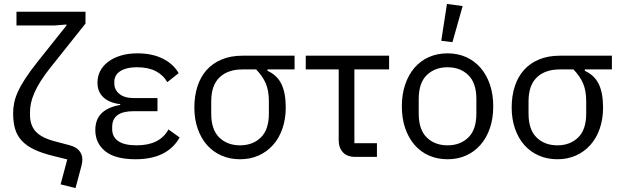

<svg xmlns="http://www.w3.org/2000/svg" viewBox="-20 -800 3165 979"><path d="M64 -740H416V-680L240 -459Q208 -419 187.5 -386.5Q167 -354 155 -326Q143 -298 138 -274.5Q133 -251 133 -229V-215Q133 -161 162.5 -129Q192 -97 261 -79L333 -60Q368 -51 384 -31.5Q400 -12 400 14Q400 27 395 47L365 159L289 140L323 13L251 -5Q194 -19 155 -37.5Q116 -56 92 -81.5Q68 -107 57.5 -141Q47 -175 47 -222Q47 -248 52 -274Q57 -300 70.5 -330.5Q84 -361 108 -398Q132 -435 170 -483L319 -670V-675L257 -670H64Z M896 -99Q833 12 672 12Q567 12 516.5 -29Q466 -70 466 -137Q466 -191 498 -222.5Q530 -254 593 -265V-269Q539 -275 508 -303Q477 -331 477 -379Q477 -411 491 -438Q505 -465 531.5 -485Q558 -505 595.5 -516.5Q633 -528 681 -528Q756 -528 810 -501Q864 -474 891 -427L833 -381Q813 -417 774.5 -437Q736 -457 680 -457Q648 -457 626 -451Q604 -445 590 -435Q576 -425 569.5 -412Q563 -399 563 -386V-374Q563 -342 589 -321Q615 -300 661 -300H783V-233H661Q552 -233 552 -153V-141Q552 -102 583 -80.5Q614 -59 677 -59Q795 -59 839 -140Z M1344 -446V-439Q1394 -416 1415.5 -370.5Q1437 -325 1437 -252Q1437 -193 1420 -144Q1403 -95 1372 -60.5Q1341 -26 1298.5 -7Q1256 12 1204 12Q1152 12 1109 -7Q1066 -26 1035.5 -60.5Q1005 -95 988 -144Q971 -193 971 -252Q971 -311 987 -360Q1003 -409 1034 -443.5Q1065 -478 1111 -497Q1157 -516 1216 -516H1482V-446ZM1216 -446Q1142 -446 1099.5 -405.5Q1057 -365 1057 -283V-221Q1057 -139 1098 -99Q1139 -59 1204 -59Q1269 -59 1310 -99Q1351 -139 1351 -221V-283Q1351 -338 1335 -375Q1319 -412 1286 -446Z M1792 0Q1750 0 1728.5 -23.5Q1707 -47 1707 -85V-446H1539V-516H1964V-446H1787V-70H1902V0Z M2029 0ZM2262 12Q2210 12 2167 -7Q2124 -26 2093.5 -61.5Q2063 -97 2046 -146.5Q2029 -196 2029 -258Q2029 -319 2046 -369Q2063 -419 2093.5 -454.5Q2124 -490 2167 -509Q2210 -528 2262 -528Q2314 -528 2356.5 -509Q2399 -490 2430 -454.5Q2461 -419 2478 -369Q2495 -319 2495 -258Q2495 -196 2478 -146.5Q2461 -97 2430 -61.5Q2399 -26 2356.5 -7Q2314 12 2262 12ZM2262 -59Q2327 -59 2368 -99Q2409 -139 2409 -221V-295Q2409 -377 2368 -417Q2327 -457 2262 -457Q2197 -457 2156 -417Q2115 -377 2115 -295V-221Q2115 -139 2156 -99Q2197 -59 2262 -59ZM2287 -585 2230 -592 2259 -780 2339 -769Z M2962 -446V-439Q3012 -416 3033.5 -370.5Q3055 -325 3055 -252Q3055 -193 3038 -144Q3021 -95 2990 -60.5Q2959 -26 2916.5 -7Q2874 12 2822 12Q2770 12 2727 -7Q2684 -26 2653.5 -60.5Q2623 -95 2606 -144Q2589 -193 2589 -252Q2589 -311 2605 -360Q2621 -409 2652 -443.5Q2683 -478 2729 -497Q2775 -516 2834 -516H3100V-446ZM2834 -446Q2760 -446 2717.5 -405.5Q2675 -365 2675 -283V-221Q2675 -139 2716 -99Q2757 -59 2822 -59Q2887 -59 2928 -99Q2969 -139 2969 -221V-283Q2969 -338 2953 -375Q2937 -412 2904 -446Z"/></svg>

Font: Aneliza
Style: Regular
Weight: 400
Designer: Mike Abbink, Paul van der Laan, Pieter van Rosmalen
Foundry: Bold Monday
Version: Version 3.001;September 8, 2019;FontCreator 11.5.0.2425 64-b